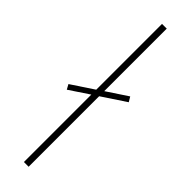

<svg xmlns="http://www.w3.org/2000/svg" viewBox="-282 -753 747 747"><g transform="rotate(45 91.0 -380.0)"><path d="M75 0H101V-388L199 -453L187 -473L101 -416V-760H75V-398L-17 -337L-6 -317L75 -371Z"/></g></svg>

Font: Noto Sans Devanagari ExtraCondensed Thin
Style: Regular
Weight: 100
Width: 2
Designer: Jelle Bosma - Monotype Design Team
Foundry: Monotype Imaging Inc.
Version: Version 2.004